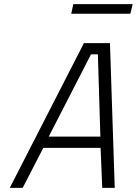

<svg xmlns="http://www.w3.org/2000/svg" viewBox="-20 -902 657 922"><path d="M332 -882H617L606 -836H322ZM383 -695H508L531 0H471L463 -192H188L89 0H27ZM462 -246 450 -641H417L214 -246Z"/></svg>

Font: Cairo Light
Style: Italic
Weight: 300
Italic angle: -13°
Designer: Mohamed Gaber, Accademia di Belle Arti di Urbino and others
Foundry: Kief Type Foundry, Accademia di Belle Arti di Urbino and others
Version: Version 3.011